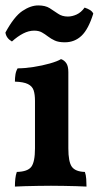

<svg xmlns="http://www.w3.org/2000/svg" viewBox="-20 -685 373 708"><path d="M35 3Q35 -12 36.5 -26Q38 -40 42 -51Q82 -52 95.5 -70Q109 -88 109 -138V-313Q109 -337 104 -352Q99 -367 83 -375Q67 -383 35 -384Q35 -398 37 -410.5Q39 -423 45 -433Q71 -433 103.5 -438Q136 -443 164 -451Q192 -459 205 -467Q217 -463 224.5 -452Q232 -441 232 -419V-138Q232 -88 245 -70Q258 -52 293 -51Q297 -40 298 -25Q299 -10 299 3Q283 2 261.5 1.5Q240 1 216 0.5Q192 0 168 0Q144 0 119 0.5Q94 1 72.5 1.5Q51 2 35 3ZM219 -529Q196 -529 182 -535.5Q168 -542 157 -550.5Q146 -559 134.5 -565.5Q123 -572 106 -572Q86 -572 65.5 -561.5Q45 -551 24 -532Q3 -544 0 -565Q32 -624 62.5 -644.5Q93 -665 121 -665Q147 -665 163 -655Q179 -645 194 -634.5Q209 -624 230 -624Q246 -624 262.5 -631.5Q279 -639 292 -657Q304 -653 312 -648Q320 -643 324 -635Q306 -577 280.5 -553Q255 -529 219 -529Z"/></svg>

Font: Vollkorn SemiBold
Style: Regular
Weight: 600
Designer: Friedrich Althausen
Foundry: Friedrich Althausen
Version: Version 5.000